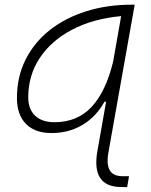

<svg xmlns="http://www.w3.org/2000/svg" viewBox="-20 -542 626 797"><path d="M193.8 10.3Q125 10.3 87.6 -27.8Q50.3 -65.9 50.3 -135.3Q50.3 -223.1 86.2 -294.7Q122.1 -366.2 186.5 -417Q251 -467.8 337.6 -495.1Q424.3 -522.5 525.9 -522.5H539.1L429.7 92.8Q419.4 151.9 443.4 174.8Q459 189.5 488.3 189.5H515.6L507.8 234.4H483.9Q357.9 234.4 384.3 85L420.4 -119.6H413.6Q378.9 -57.1 322.3 -23.4Q265.6 10.3 193.8 10.3ZM482.9 -475.1Q366.2 -464.4 279.5 -418.9Q192.9 -373.5 145 -301.3Q97.2 -229 97.2 -137.7Q97.2 -88.9 125.7 -61.8Q154.3 -34.7 206.1 -34.7Q300.8 -34.7 360.1 -98.1Q419.4 -161.6 449.7 -286.6Z"/></svg>

Font: Cascadia Code NF ExtraLight
Style: Italic
Weight: 200
Italic angle: -10°
Monospace: yes
Designer: Aaron Bell
Foundry: Saja Typeworks
Version: Version 2404.023; ttfautohint (v1.8.4)